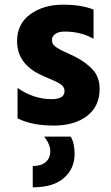

<svg xmlns="http://www.w3.org/2000/svg" viewBox="-20 -533 476 821"><path d="M380 -492V-367Q327 -398 256 -398Q230 -398 216 -387.5Q202 -377 202 -361Q202 -352 207 -344Q212 -336 223.5 -329Q235 -322 245.5 -316.5Q256 -311 274.5 -303Q293 -295 304 -289Q350 -265 378 -233.5Q406 -202 406 -153Q406 -78 352 -37Q298 4 209 4Q117 4 55 -27V-157Q124 -109 201 -109Q256 -109 256 -144Q256 -153 251 -161Q246 -169 234 -176Q222 -183 212 -187.5Q202 -192 183 -200Q164 -208 154 -213Q53 -261 53 -357Q53 -431 109.5 -472Q166 -513 250 -513Q328 -513 380 -492ZM299 125Q299 188 253.5 228Q208 268 120 268V177Q156 177 175.5 160Q195 143 195 113Q195 85 169 51H282Q299 78 299 125Z"/></svg>

Font: Hind Bold
Style: Regular
Weight: 700
Designer: Manushi Parikh, Satya Rajpurohit
Foundry: Indian Type Foundry
Version: Version 1.201;PS 1.0;hotconv 1.0.78;makeotf.lib2.5.61930; tt